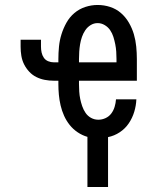

<svg xmlns="http://www.w3.org/2000/svg" viewBox="-20 -548 640 773"><path d="M332 205V3Q311 -3 292.5 -15.5Q274 -28 260.5 -45Q247 -62 238 -82Q229 -102 224 -123.5Q219 -145 217 -166.5Q215 -188 215 -210V-223H197Q178 -223 160 -226.5Q142 -230 126 -238Q110 -246 97.5 -259.5Q85 -273 77 -289Q69 -305 66 -323Q63 -341 63 -360V-388H145V-360Q145 -348 147.5 -336.5Q150 -325 156.5 -315.5Q163 -306 174 -301.5Q185 -297 197 -297H215V-310Q215 -335 217.5 -360.5Q220 -386 227.5 -410Q235 -434 247.5 -456.5Q260 -479 279.5 -495.5Q299 -512 323.5 -520Q348 -528 373 -528Q399 -528 423.5 -520Q448 -512 467 -495.5Q486 -479 499 -456.5Q512 -434 519 -410Q526 -386 528.5 -360.5Q531 -335 531 -310V-223H298V-210Q298 -195 299 -179.5Q300 -164 303 -149.5Q306 -135 311 -120.5Q316 -106 324.5 -93.5Q333 -81 346.5 -73.5Q360 -66 376 -66Q391 -66 405 -72.5Q419 -79 428 -91Q437 -103 441.5 -118Q446 -133 447 -148H529Q528 -123 520.5 -98Q513 -73 498.5 -51.5Q484 -30 462 -15.5Q440 -1 415 4V205ZM298 -297H449V-310Q449 -325 448 -340Q447 -355 444 -370Q441 -385 436.5 -399.5Q432 -414 423.5 -426.5Q415 -439 401.5 -447Q388 -455 373 -455Q358 -455 345 -447Q332 -439 323.5 -426.5Q315 -414 310 -399.5Q305 -385 302.5 -370Q300 -355 299 -340Q298 -325 298 -310Z"/></svg>

Font: Bmono
Style: Regular
Weight: 400
Monospace: yes
Designer: Belleve Invis
Foundry: Belleve Invis
Version: Version 11.2.2; ttfautohint (v1.8.2)